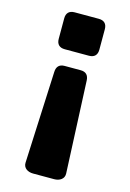

<svg xmlns="http://www.w3.org/2000/svg" viewBox="-117 -621 600 883"><g transform="rotate(15 182.5 -179.0)"><path d="M105.5 -273.4 85.9 164.1C85 189.5 106.9 203.1 132.3 203.1H232.9C258.3 203.1 280.3 189.5 279.3 164.1L259.8 -273.4C258.8 -298.8 246.1 -312.5 220.7 -312.5H144.5C119.1 -312.5 106.4 -298.8 105.5 -273.4ZM240.2 -562.5H125C99.6 -562.5 85.9 -548.8 85.9 -523.4V-425.8C85.9 -400.4 99.6 -386.7 125 -386.7H240.2C265.6 -386.7 279.3 -400.4 279.3 -425.8V-523.4C279.3 -548.8 265.6 -562.5 240.2 -562.5Z"/></g></svg>

Font: Gyrotrope Black
Style: Regular
Weight: 900
Designer: David Moles
Version: Version 1.003;Glyphs 3.3.1 (3343)